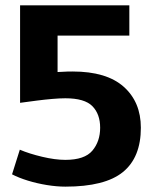

<svg xmlns="http://www.w3.org/2000/svg" viewBox="-20 -620 570 717"><path d="M224 77Q192 77 155 71Q118 65 84 54.5Q50 44 25 31L54 -61Q89 -46 137.5 -34.5Q186 -23 224 -23Q296 -23 325 -57.5Q354 -92 354 -143Q354 -194 325 -223.5Q296 -253 224 -253Q203 -253 174.5 -250.5Q146 -248 119 -244.5Q92 -241 73.5 -238.5Q55 -236 55 -236V-600H463V-487H195V-351Q202 -351 216 -352Q230 -353 251 -353Q378 -353 442 -296Q506 -239 506 -143Q506 -32 439 22.5Q372 77 224 77Z"/></svg>

Font: Epunda Sans
Style: Bold
Weight: 700
Designer: Simon Atzbach
Foundry: typofactur
Version: Version 2.204; ttfautohint (v1.8.4.7-5d5b)